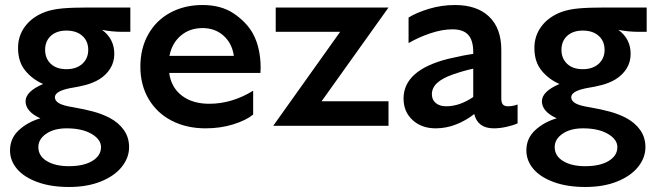

<svg xmlns="http://www.w3.org/2000/svg" viewBox="-20 -502 2610 766"><path d="M246 10Q196 10 164.5 31.5Q133 53 133 85Q133 120 166.5 140.5Q200 161 255 161Q314 161 348.5 140Q383 119 383 85Q383 54 345 32Q307 10 246 10ZM332 -303Q332 -338 308.5 -359Q285 -380 245 -380Q206 -380 183 -359Q160 -338 160 -303Q160 -269 182.5 -247.5Q205 -226 245 -226Q285 -226 308.5 -247.5Q332 -269 332 -303ZM500 -472V-375H470Q426 -375 387 -383Q436 -347 436 -287Q436 -254 419.5 -228Q403 -202 375 -185Q351 -171 323.5 -163.5Q296 -156 258 -150Q199 -138 199 -114Q199 -99 216.5 -89.5Q234 -80 273 -74Q319 -66 353.5 -56.5Q388 -47 417 -32Q453 -13 474 16.5Q495 46 495 85Q495 127 466 163.5Q437 200 382.5 222Q328 244 255 244Q183 244 129.5 224.5Q76 205 48 172Q20 139 20 98Q20 50 55 17.5Q90 -15 141 -30Q82 -57 82 -98Q82 -137 152 -167Q110 -185 81 -220Q52 -255 52 -311Q52 -360 81 -398Q110 -436 162 -455Q191 -465 229.5 -468.5Q268 -472 330 -472Z M788 -482Q862 -482 912 -448.5Q962 -415 988 -370Q1007 -336 1014.5 -293.5Q1022 -251 1019 -211H655Q663 -153 705.5 -120.5Q748 -88 815 -88Q905 -88 990 -140V-45Q962 -22 911 -6Q860 10 800 10Q724 10 665 -20.5Q606 -51 573 -107Q540 -163 540 -236Q540 -309 571.5 -365Q603 -421 659.5 -451.5Q716 -482 788 -482ZM913 -279Q906 -329 872 -359.5Q838 -390 788 -390Q737 -390 701.5 -360Q666 -330 656 -279Z M1337 -375H1080V-472H1530L1263 -98H1530V0H1070Z M1872 -47Q1839 -21 1799.5 -5.5Q1760 10 1718 10Q1662 10 1626 -23Q1590 -56 1590 -109Q1590 -222 1767 -267Q1825 -281 1868 -287V-294Q1868 -341 1848 -363Q1828 -385 1785 -385Q1744 -385 1696.5 -369Q1649 -353 1610 -330V-432Q1642 -452 1692 -467Q1742 -482 1795 -482Q1883 -482 1931.5 -435.5Q1980 -389 1980 -303V-109Q1980 -93 1986 -85.5Q1992 -78 2006 -78Q2026 -78 2045 -85V-10Q2028 -2 2001 4Q1974 10 1950 10Q1886 10 1872 -47ZM1760 -78Q1814 -78 1868 -115V-228Q1830 -220 1787 -205Q1744 -190 1723.5 -170.5Q1703 -151 1703 -126Q1703 -104 1718.5 -91Q1734 -78 1760 -78Z M2306 10Q2256 10 2224.5 31.5Q2193 53 2193 85Q2193 120 2226.5 140.5Q2260 161 2315 161Q2374 161 2408.5 140Q2443 119 2443 85Q2443 54 2405 32Q2367 10 2306 10ZM2392 -303Q2392 -338 2368.5 -359Q2345 -380 2305 -380Q2266 -380 2243 -359Q2220 -338 2220 -303Q2220 -269 2242.5 -247.5Q2265 -226 2305 -226Q2345 -226 2368.5 -247.5Q2392 -269 2392 -303ZM2560 -472V-375H2530Q2486 -375 2447 -383Q2496 -347 2496 -287Q2496 -254 2479.5 -228Q2463 -202 2435 -185Q2411 -171 2383.5 -163.5Q2356 -156 2318 -150Q2259 -138 2259 -114Q2259 -99 2276.5 -89.5Q2294 -80 2333 -74Q2379 -66 2413.5 -56.5Q2448 -47 2477 -32Q2513 -13 2534 16.5Q2555 46 2555 85Q2555 127 2526 163.5Q2497 200 2442.5 222Q2388 244 2315 244Q2243 244 2189.5 224.5Q2136 205 2108 172Q2080 139 2080 98Q2080 50 2115 17.5Q2150 -15 2201 -30Q2142 -57 2142 -98Q2142 -137 2212 -167Q2170 -185 2141 -220Q2112 -255 2112 -311Q2112 -360 2141 -398Q2170 -436 2222 -455Q2251 -465 2289.5 -468.5Q2328 -472 2390 -472Z"/></svg>

Font: Madhuban Medium
Style: Regular
Weight: 500
Designer: jaikishan Patel
Foundry: MagicType
Version: Version 1.000